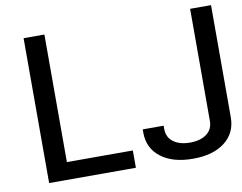

<svg xmlns="http://www.w3.org/2000/svg" viewBox="-76 -790 1128 896"><g transform="rotate(-10 488.0 -341.5)"><path d="M769.5 4.9Q673.8 4.9 617.7 -38.3Q561.5 -81.5 561.5 -155.3V-170.9H660.6V-155.3Q660.6 -115.7 690.2 -93.8Q719.7 -71.8 769 -71.8Q818.4 -71.8 847.7 -93.8Q877 -115.7 877 -155.3V-686.5H976.1V-155.3Q976.1 -81.1 920.7 -38.1Q865.2 4.9 769.5 4.9ZM499 -82V0H87.9V-686.5H186.5V-82Z"/></g></svg>

Font: Estedad-FD Medium
Style: Regular
Weight: 500
Designer: Amin Abedi
Version: Version 7.3